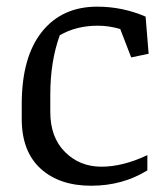

<svg xmlns="http://www.w3.org/2000/svg" viewBox="-20 -561 515 591"><path d="M46.9 -194.8V-240.2Q46.9 -384.8 108.6 -462.6Q170.4 -540.5 279.3 -540.5Q357.4 -540.5 428.2 -509.8L437.5 -395.5L383.8 -384.3L350.1 -471.7Q315.4 -481.9 281.2 -481.9Q214.8 -481.9 164.1 -452.6Q134.8 -372.6 134.8 -269.5V-216.3Q134.8 -138.2 180.2 -93Q225.6 -47.9 292 -47.9Q358.4 -47.9 433.6 -83.5V-36.6Q357.4 10.7 260.3 10.7Q162.6 10.7 104.7 -42.2Q46.9 -95.2 46.9 -194.8Z"/></svg>

Font: NoticiaText-Regular
Style: Regular
Weight: 400
Designer: JM Sole
Foundry: JM Sole
Version: Version 1.003